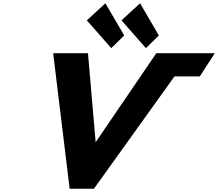

<svg xmlns="http://www.w3.org/2000/svg" viewBox="-20 -1149 1328 1169"><path d="M736.3 -933 657.4 -856 508.7 -1025 621.7 -1129ZM947.3 -933 868.4 -856 719.7 -1025 832.7 -1129ZM404 0H552L1042.5 -684H1196.7L1287.7 -825H931.7L562.3 -283L515.7 -825H303.7Z"/></svg>

Font: Hussar
Style: BdOblThree
Weight: 700
Foundry: Cannot Into Space Fonts
Version: Version 2.00